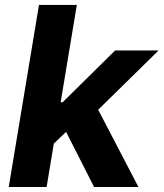

<svg xmlns="http://www.w3.org/2000/svg" viewBox="-20 -747 654 767"><path d="M14.9 0 135.7 -727.3H286.9L222.3 -338.4H230.1L440 -545.5H613.6L372.2 -308.6L533 0H355.8L244 -220.2L195 -173.3L166.2 0Z"/></svg>

Font: Karasuma Gothic
Style: Bold Italic
Weight: 700
Italic angle: 9.39998°
Designer: Rasmus Andersson / Ryoko Nishizuka
Foundry: Genbu
Version: Version 1.00